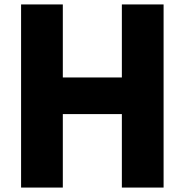

<svg xmlns="http://www.w3.org/2000/svg" viewBox="-20 -845 832 865"><path d="M263 -331V0H75V-825H263V-496H529V-825H717V0H529V-331Z"/></svg>

Font: Hussar
Style: BoldWeb
Weight: 700
Foundry: Cannot Into Space Fonts
Version: Version 2.00